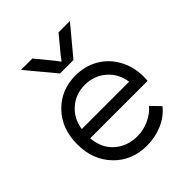

<svg xmlns="http://www.w3.org/2000/svg" viewBox="-197 -815 955 955"><g transform="rotate(-45 280.0 -338.0)"><path d="M478 -67.9Q445.8 -26.9 394.3 -4.9Q342.8 17.1 285.2 17.1Q179.7 17.1 111.8 -53.2Q43.9 -123.5 43.9 -232.9Q43.9 -343.3 111.1 -412.6Q178.2 -481.9 279.8 -481.9Q346.2 -481.9 399.9 -451.2Q453.6 -420.4 484.6 -364.5Q515.6 -308.6 516.1 -237.8Q516.1 -217.8 515.1 -209H110.8Q117.2 -133.8 165.8 -91.8Q214.4 -49.8 285.2 -49.8Q326.7 -49.8 366.9 -68.1Q407.2 -86.4 431.2 -116.2ZM107.9 -692.9H188L258.8 -606.9L279.8 -579.1L300.8 -606.9L372.1 -692.9H452.1L327.1 -543H232.9ZM113.8 -271H446.8Q437.5 -335.4 391.1 -375.7Q344.7 -416 279.8 -416Q215.3 -416 169.2 -375.7Q123 -335.4 113.8 -271Z"/></g></svg>

Font: Kreadon
Style: Regular
Weight: 400
Designer: kohakuno
Foundry: StudioGnu
Version: Version 1.000;Glyphs 3.1.2 (3151)